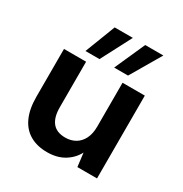

<svg xmlns="http://www.w3.org/2000/svg" viewBox="-172 -864 961 1008"><g transform="rotate(30 308.0 -360.5)"><path d="M253 12Q192 12 148.5 -13.5Q105 -39 82.5 -89Q60 -139 60 -212V-502H194V-226Q194 -165 219.5 -133.5Q245 -102 298 -102Q332 -102 358.5 -117.5Q385 -133 400 -163Q415 -193 415 -236V-502H550V0H431L421 -82Q398 -39 355.5 -13.5Q313 12 253 12ZM337 -549 419 -733H529L421 -549ZM163 -549 234 -733H344L248 -549Z"/></g></svg>

Font: DM Sans 16pt
Style: Bold
Weight: 700
Version: Version 4.004;gftools[0.9.30]